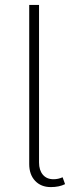

<svg xmlns="http://www.w3.org/2000/svg" viewBox="-20 -759 312 782"><path d="M187 3Q147 3 123 -22.5Q99 -48 99 -91V-739H139V-97Q139 -66 154.5 -47.5Q170 -29 198 -29Q217 -29 235 -37L245 -9Q221 3 187 3Z"/></svg>

Font: Cantarell Light
Style: Regular
Weight: 300
Designer: Dave Crossland, Nikolaus Waxweiler, Florian Fecher, Jacques Le Bailly, Eben Sorkin, Alexei Vanyashin, Alexios Zavras, Em
Version: Version 0.303